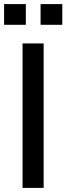

<svg xmlns="http://www.w3.org/2000/svg" viewBox="-20 -917 324 937"><path d="M90 0V-705H193V0ZM178 -796V-897H284V-796ZM0 -796V-897H106V-796Z"/></svg>

Font: Nunito Sans 7pt Condensed SemiBold
Style: Regular
Weight: 600
Width: 3
Designer: Vernon Adams
Foundry: Vernon Adams
Version: Version 3.101;gftools[0.9.27]